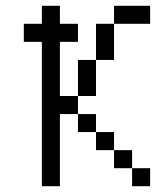

<svg xmlns="http://www.w3.org/2000/svg" viewBox="-20 -645 540 665"><path d="M500 0V-62.5H437.5V0ZM250 -500V-562.5H187.5V-625H125V-562.5H62.5V-500H125Q125 -500 125 0H187.5Q187.5 0 187.5 -250H250V-187.5H312.5V-125H375V-62.5H437.5V-125H375V-187.5H312.5V-250H250V-312.5H187.5V-500ZM500 -562.5V-625H375V-562.5H312.5Q312.5 -562.5 312.5 -437.5H250Q250 -437.5 250 -312.5H312.5Q312.5 -312.5 312.5 -437.5H375Q375 -437.5 375 -562.5Z"/></svg>

Font: CalcUnifontExMono
Style: Regular
Weight: 500
Version: Version 15.0.06